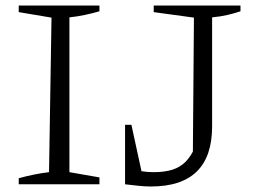

<svg xmlns="http://www.w3.org/2000/svg" viewBox="-20 -669 921 697"><path d="M48 0V-22Q77 -30 104.5 -35.5Q132 -41 158 -44L167 -605L48 -625V-649H341V-628Q317 -621 289 -615Q261 -609 232 -606V-44L341 -25V0ZM434 0 443 -58Q470 -51 493.5 -47.5Q517 -44 536 -44Q578 -44 606 -53Q634 -62 653.5 -81.5Q673 -101 687 -133L680 -94L684 -605L538 -625V-649H853V-628Q832 -621 807 -615Q782 -609 750 -606V-210Q750 8 528 8Q506 8 483 5.5Q460 3 434 0ZM434 0V-216H457L504 0Z"/></svg>

Font: Piazzolla 24pt Light
Style: Regular
Weight: 300
Designer: Juan Pablo del Peral
Foundry: Huerta Tipografica
Version: Version 2.005